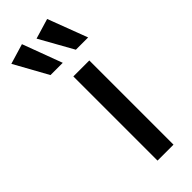

<svg xmlns="http://www.w3.org/2000/svg" viewBox="-325 -779 808 808"><g transform="rotate(-45 79.5 -375.0)"><path d="M165 -501V0H70V-501ZM157 -573 73 -723 163 -750 230 -573ZM6 -573 -77 -723 13 -750 79 -573Z"/></g></svg>

Font: Livvic Medium
Style: Regular
Weight: 500
Designer: Jacques Le Bailly, Baron von Fonthausen
Version: Version 1.001; ttfautohint (v1.8.2)